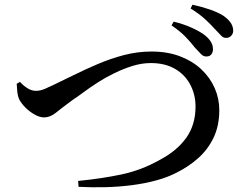

<svg xmlns="http://www.w3.org/2000/svg" viewBox="-20 -826 1040 816"><path d="M858 -586Q845 -585 834 -596.5Q823 -608 808 -624Q792 -645 769 -669Q746 -693 709 -718L718 -734Q756 -725 790.5 -710Q825 -695 847 -679Q884 -651 885 -620Q886 -606 879 -596Q872 -586 858 -586ZM312 -57Q414 -67 498 -85Q582 -103 658 -146Q731 -184 771 -239.5Q811 -295 811 -373Q811 -424 788.5 -466.5Q766 -509 723.5 -533.5Q681 -558 621 -558Q583 -558 544 -546Q505 -534 467 -515.5Q429 -497 395.5 -475.5Q362 -454 334.5 -433.5Q307 -413 287 -400Q241 -366 217 -346.5Q193 -327 167 -327Q149 -327 127.5 -339Q106 -351 88.5 -368.5Q71 -386 62 -403Q55 -419 53.5 -436.5Q52 -454 51 -470L65 -478Q78 -463 96 -451.5Q114 -440 132 -440Q140 -440 149 -441.5Q158 -443 171 -448.5Q184 -454 205 -464Q245 -483 293.5 -507Q342 -531 396 -554Q450 -577 507 -592Q564 -607 624 -607Q692 -607 745.5 -586.5Q799 -566 836 -531Q873 -496 892.5 -451.5Q912 -407 912 -358Q912 -292 888 -241.5Q864 -191 822.5 -154Q781 -117 728 -91Q691 -72 643 -59Q595 -46 540.5 -39Q486 -32 428.5 -30.5Q371 -29 314 -32ZM942 -665Q929 -664 918.5 -676Q908 -688 891 -705Q875 -723 851 -745Q827 -767 790 -790L798 -806Q839 -797 873.5 -785Q908 -773 931 -758Q949 -745 959.5 -730.5Q970 -716 971 -698Q972 -685 963.5 -675Q955 -665 942 -665Z"/></svg>

Font: Noto Serif TC SemiBold
Style: Regular
Weight: 600
Version: Version 2.002-H1;hotconv 1.1.0;makeotfexe 2.6.0